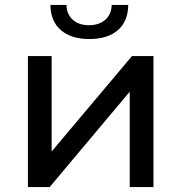

<svg xmlns="http://www.w3.org/2000/svg" viewBox="-20 -757 734 777"><path d="M93 0V-530H189V-144L514 -530H601V0H505V-386L181 0ZM341 -599Q269 -599 227 -634.5Q185 -670 184 -737H249Q250 -699 274.5 -677Q299 -655 340 -655Q381 -655 406 -677Q431 -699 432 -737H499Q498 -670 456.5 -634.5Q415 -599 341 -599Z"/></svg>

Font: Montserrat Z Med
Style: Regular
Weight: 500
Designer: Julieta Ulanovsky
Foundry: Julieta Ulanovsky
Version: Version 8.000